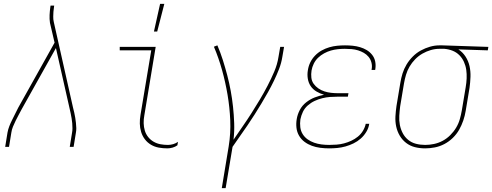

<svg xmlns="http://www.w3.org/2000/svg" viewBox="-20 -764 2561 999"><path d="M7 0 19 -74Q22 -91 28.5 -107.5Q35 -124 43 -140Q51 -156 59 -172Q67 -188 75 -204L264 -542L240 -645Q237 -665 238 -686Q239 -707 242 -728L243 -735H262L261 -728Q259 -715 258 -702.5Q257 -690 257 -678Q257 -671 257.5 -663.5Q258 -656 260 -649L360 -204Q367 -178 371.5 -151.5Q376 -125 377 -97Q377 -91 376.5 -85Q376 -79 375 -74L363 0H343L355 -74Q356 -79 356.5 -85Q357 -91 357 -96Q357 -123 352.5 -149Q348 -175 342 -200L271 -514L93 -196Q85 -181 77 -166Q69 -151 61.5 -136Q54 -121 47.5 -105Q41 -89 39 -74L27 0Z M851 8Q828 8 806 4Q784 0 765.5 -11Q747 -22 734 -39Q721 -56 714.5 -77Q708 -98 707.5 -120.5Q707 -143 711 -166L767 -502H603V-520H790L731 -164Q727 -143 727.5 -123Q728 -103 733.5 -84.5Q739 -66 751 -51Q763 -36 779.5 -26.5Q796 -17 815 -13.5Q834 -10 854 -10Q867 -10 881 -14Q895 -18 906 -26L903 -8Q892 0 878 4Q864 8 851 8ZM781 -600 813 -744H835L798 -600Z M1134 215 1170 -3Q1181 -71 1178 -138.5Q1175 -206 1164 -271Q1153 -336 1135.5 -399Q1118 -462 1093 -521L1111 -528Q1127 -491 1139.5 -451.5Q1152 -412 1162.5 -372Q1173 -332 1180.5 -291Q1188 -250 1192.5 -208Q1197 -166 1198.5 -123Q1200 -80 1195 -37Q1218 -71 1242 -105.5Q1266 -140 1288 -174.5Q1310 -209 1331.5 -245Q1353 -281 1372 -317.5Q1391 -354 1407 -391.5Q1423 -429 1429 -468L1438 -520H1458L1449 -468Q1444 -436 1432 -405Q1420 -374 1405.5 -344Q1391 -314 1374.5 -284.5Q1358 -255 1340.5 -226Q1323 -197 1305 -168.5Q1287 -140 1267.5 -111.5Q1248 -83 1228.5 -55.5Q1209 -28 1190 0L1154 215Z M1692 8Q1669 8 1646 5Q1623 2 1602.5 -5.5Q1582 -13 1564.5 -26Q1547 -39 1536 -58Q1525 -77 1522.5 -99.5Q1520 -122 1524 -145Q1528 -169 1540 -192Q1552 -215 1573 -231.5Q1594 -248 1617.5 -257Q1641 -266 1666 -271Q1645 -277 1626.5 -288Q1608 -299 1596.5 -316Q1585 -333 1581.5 -355Q1578 -377 1582 -399Q1585 -420 1594.5 -439.5Q1604 -459 1619.5 -475Q1635 -491 1654 -501.5Q1673 -512 1693.5 -518Q1714 -524 1734.5 -526Q1755 -528 1775 -528Q1796 -528 1815.5 -526Q1835 -524 1853.5 -518.5Q1872 -513 1888 -503.5Q1904 -494 1916 -479Q1928 -464 1932 -445Q1936 -426 1933 -406L1932 -400H1913L1914 -405Q1917 -422 1912.5 -439Q1908 -456 1897.5 -468.5Q1887 -481 1873 -489Q1859 -497 1843 -502Q1827 -507 1809 -508.5Q1791 -510 1774 -510Q1756 -510 1737.5 -508Q1719 -506 1701.5 -501Q1684 -496 1666.5 -486.5Q1649 -477 1635 -463.5Q1621 -450 1612.5 -432.5Q1604 -415 1601 -397Q1598 -378 1600 -360Q1602 -342 1612 -328Q1622 -314 1636.5 -304Q1651 -294 1668 -288.5Q1685 -283 1703 -281Q1721 -279 1740 -279H1793L1790 -261H1737Q1717 -261 1697 -259.5Q1677 -258 1657 -253Q1637 -248 1617.5 -239Q1598 -230 1581.5 -215.5Q1565 -201 1556 -182Q1547 -163 1543 -143Q1540 -122 1542.5 -102Q1545 -82 1555 -66Q1565 -50 1580.5 -39Q1596 -28 1614.5 -21.5Q1633 -15 1653 -12.5Q1673 -10 1693 -10Q1712 -10 1731.5 -11.5Q1751 -13 1770 -18Q1789 -23 1807.5 -31.5Q1826 -40 1842 -53Q1858 -66 1868.5 -83.5Q1879 -101 1883 -120H1902L1901 -119Q1898 -98 1886 -78Q1874 -58 1857 -43Q1840 -28 1819.5 -18Q1799 -8 1777.5 -2Q1756 4 1734.5 6Q1713 8 1692 8Z M2192 8Q2164 8 2138.5 1.5Q2113 -5 2093 -20.5Q2073 -36 2060 -58Q2047 -80 2041.5 -105.5Q2036 -131 2037.5 -158.5Q2039 -186 2043 -213L2063 -333Q2067 -358 2074.5 -382Q2082 -406 2095.5 -428.5Q2109 -451 2128 -470Q2147 -489 2170 -501.5Q2193 -514 2217.5 -521Q2242 -528 2266 -528H2281L2521 -520L2518 -502L2365 -507Q2387 -493 2402 -470Q2417 -447 2423 -420Q2429 -393 2428 -364.5Q2427 -336 2423 -307L2403 -187Q2399 -162 2390.5 -137Q2382 -112 2369 -89Q2356 -66 2336 -46.5Q2316 -27 2292 -14.5Q2268 -2 2242.5 3Q2217 8 2192 8ZM2192 -10Q2215 -10 2238.5 -15Q2262 -20 2283.5 -31.5Q2305 -43 2323 -61Q2341 -79 2353.5 -100Q2366 -121 2372.5 -144Q2379 -167 2383 -190L2403 -310Q2407 -333 2408 -356Q2409 -379 2406 -400.5Q2403 -422 2394 -442Q2385 -462 2370 -477Q2355 -492 2335 -500Q2315 -508 2292 -510H2266Q2244 -510 2221.5 -503.5Q2199 -497 2178 -485Q2157 -473 2140 -455.5Q2123 -438 2111 -417.5Q2099 -397 2092.5 -375Q2086 -353 2082 -330L2062 -210Q2059 -186 2057.5 -161.5Q2056 -137 2060.5 -114Q2065 -91 2075.5 -71Q2086 -51 2103.5 -36.5Q2121 -22 2144 -16Q2167 -10 2192 -10Z"/></svg>

Font: Iosevka Term Curly Th Obl
Style: Regular
Weight: 100
Italic angle: -9°
Designer: Belleve Invis
Foundry: Belleve Invis
Version: Version 32.3.0